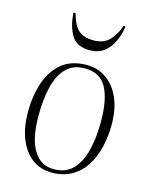

<svg xmlns="http://www.w3.org/2000/svg" viewBox="-115 -823 720 912"><g transform="rotate(15 245.0 -367.0)"><path d="M228 14Q171 14 130 -17.5Q89 -49 67 -105Q45 -161 45 -234Q45 -313 66.5 -378.5Q88 -444 135 -483.5Q182 -523 259 -523Q313 -523 355 -493.5Q397 -464 421 -409.5Q445 -355 445 -279Q445 -222 432.5 -169Q420 -116 394 -75Q368 -34 326.5 -10Q285 14 228 14ZM233 -4Q291 -4 325.5 -39Q360 -74 376 -136Q392 -198 392 -278Q392 -390 360 -447.5Q328 -505 254 -505Q196 -505 162 -470Q128 -435 113 -373.5Q98 -312 98 -232Q98 -120 133 -62Q168 -4 233 -4ZM251 -594Q188 -594 162 -636.5Q136 -679 132 -746L142 -748Q156 -694 181 -669Q206 -644 257 -644Q309 -644 337 -675Q365 -706 378 -748L388 -746Q382 -707 366 -672Q350 -637 322 -615.5Q294 -594 251 -594Z"/></g></svg>

Font: Literata 72pt ExtraLight
Style: Italic
Weight: 200
Italic angle: -2°
Designer: Latin by Veronika Burian and Jose Scaglione. Greek by Irene Vlachou. Cyrillic by Vera Evstafieva
Foundry: TypeTogether
Version: Version 3.002